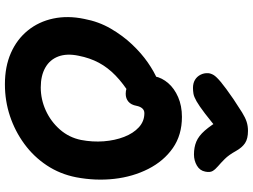

<svg xmlns="http://www.w3.org/2000/svg" viewBox="-144 -876 1030 782"><g transform="rotate(90 371.0 -485.0)"><path d="M323 10Q251 10 195.5 -14.5Q140 -39 104 -83.5Q68 -128 55.5 -187Q43 -246 57 -313Q68 -372 96.5 -421Q125 -470 161 -508Q197 -546 234.5 -572Q272 -598 303.5 -611Q335 -624 353 -624Q375 -624 387 -617.5Q399 -611 408 -593Q422 -565 409 -541.5Q396 -518 368 -502Q320 -472 287.5 -440.5Q255 -409 235.5 -372.5Q216 -336 207 -290Q197 -242 210 -207.5Q223 -173 255.5 -154.5Q288 -136 336 -136Q385 -136 430 -156.5Q475 -177 507.5 -214Q540 -251 550 -300Q559 -347 555.5 -392.5Q552 -438 537.5 -475.5Q523 -513 498.5 -535.5Q474 -558 441 -558Q429 -558 421.5 -549.5Q414 -541 411 -526Q407 -504 394 -493Q381 -482 362 -482Q339 -482 319.5 -495.5Q300 -509 291.5 -535.5Q283 -562 291 -601Q297 -630 318.5 -655Q340 -680 375.5 -695.5Q411 -711 456 -711Q530 -711 583 -674Q636 -637 668 -574Q700 -511 708.5 -435Q717 -359 702 -280Q689 -214 653.5 -160.5Q618 -107 566 -69Q514 -31 452.5 -10.5Q391 10 323 10ZM338 -756Q319 -756 305.5 -764Q292 -772 284.5 -786.5Q277 -801 278 -818Q279 -829 285.5 -840Q292 -851 314 -869.5Q336 -888 384 -921Q417 -943 438 -956Q459 -969 476 -974.5Q493 -980 513 -980Q545 -980 563 -968Q581 -956 595 -931Q611 -902 627.5 -885.5Q644 -869 657 -858Q670 -847 676.5 -836Q683 -825 679 -806Q675 -784 654.5 -772Q634 -760 609 -760Q580 -760 557 -769.5Q534 -779 512 -804Q490 -829 464 -873L525 -872Q474 -829 442.5 -805Q411 -781 392.5 -770.5Q374 -760 362 -758Q350 -756 338 -756Z"/></g></svg>

Font: Shantell Sans
Style: Bold Italic
Weight: 700
Italic angle: -11°
Designer: Stephen Nixon, Anya Danilova, Shantell Martin
Foundry: Arrow Type
Version: Version 1.011;[c5ecc13dd]